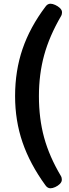

<svg xmlns="http://www.w3.org/2000/svg" viewBox="-20 -803 371 1031"><path d="M251 208Q235 208 224 192Q141 78 101 -38.5Q61 -155 61 -287Q61 -423 101 -540Q141 -657 224 -767Q235 -783 251 -783Q262 -783 276.5 -776.5Q291 -770 302 -759.5Q313 -749 313 -737Q313 -733 312 -727.5Q311 -722 308 -717Q245 -609 217 -506.5Q189 -404 189 -287Q189 -166 217 -64Q245 38 307 142Q310 147 311 152.5Q312 158 312 162Q312 174 301.5 184.5Q291 195 276.5 201.5Q262 208 251 208Z"/></svg>

Font: Asap Semi Expanded ExtraBold
Style: Regular
Weight: 800
Width: 6
Designer: Pablo Cosgaya
Foundry: Omnibus-Type
Version: Version 3.001; ttfautohint (v1.8.4.7-5d5b)